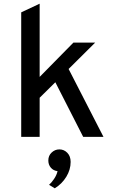

<svg xmlns="http://www.w3.org/2000/svg" viewBox="-20 -742 656 1041"><path d="M280 -296 195 -212V0H95V-675L195 -722V-325L378 -511H496L352 -368L541 0H431ZM246 260Q258 250 272.5 229Q287 208 292 186Q269 183 255.5 167Q242 151 242 128Q242 102 260 85Q278 68 302 68Q327 68 345 86.5Q363 105 363 136Q363 178 339.5 216.5Q316 255 277 279Z"/></svg>

Font: Overpass Mono Light
Style: Bold
Weight: 600
Monospace: yes
Designer: Delve Withrington, Dave Bailey
Foundry: Delve Fonts
Version: Version 1.000;DELV;Overpass